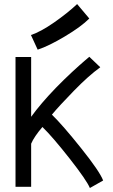

<svg xmlns="http://www.w3.org/2000/svg" viewBox="-20 -920 558 948"><path d="M132.8 -747.1Q181.2 -763.2 247.1 -809.1Q313 -855 360.8 -899.9L420.9 -828.6Q381.3 -788.6 300.8 -740.5Q220.2 -692.4 166 -674.8ZM236.3 -354Q289.1 -302.7 380.6 -188.2Q472.2 -73.7 489.3 -28.8L423.8 8.3Q407.7 -30.3 323.5 -137.5Q239.3 -244.6 189.5 -293Q148.4 -245.1 133.8 -210.4V2.4H56.6V-638.7H133.8V-343.3Q180.2 -407.7 255.9 -486.3Q296.9 -528.3 335.4 -564Q374 -599.6 396.7 -618.9Q419.4 -638.2 420.9 -639.6L475.1 -587.9Q417 -545.9 344.5 -471.4Q272 -397 236.3 -354Z"/></svg>

Font: Fantasque Sans Mono
Style: Regular
Weight: 400
Monospace: yes
Designer: Jany Belluz
Version: Version 1.8.0 ; ttfautohint (v1.8.2)